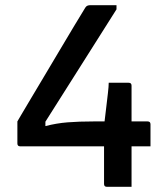

<svg xmlns="http://www.w3.org/2000/svg" viewBox="-20 -720 640 740"><path d="M399 -401H476Q487 -401 487 -390V-252H549Q560 -252 560 -241V-156H487V0H392Q381 0 381 -11V-156H58Q47 -156 47 -167V-252Q47 -252 61 -276Q75 -300 99 -340Q123 -380 151.5 -428Q180 -476 209.5 -525.5Q239 -575 265 -618.5Q291 -662 309 -691Q313 -697 318 -698.5Q323 -700 328 -700H429V-684Q364 -581 296.5 -474.5Q229 -368 155 -251V-234Q197 -245 240.5 -248.5Q284 -252 341 -252H383Q386 -277 389.5 -306.5Q393 -336 396 -361.5Q399 -387 399 -401Z"/></svg>

Font: Recursive Sn Lnr St Med
Style: Regular
Weight: 500
Version: Version 1.085;hotconv 1.1.0;makeotfexe 2.6.0; ttfautohint (v